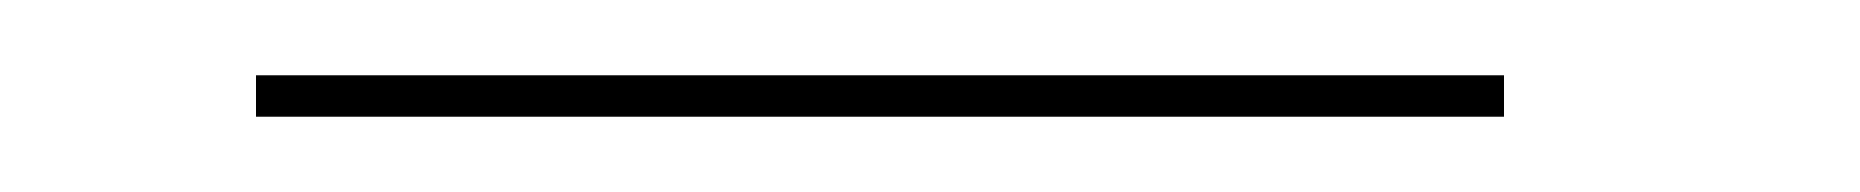

<svg xmlns="http://www.w3.org/2000/svg" viewBox="-20 -265 494 51"><path d="M48 -234V-245H379.5V-234Z"/></svg>

Font: Anybody ExtraExpanded Thin
Style: Regular
Weight: 100
Width: 8
Designer: Tyler Finck
Foundry: Etcetera Type Company
Version: Version 1.010; ttfautohint (v1.8.3) -l 8 -r 50 -G 200 -x 14 